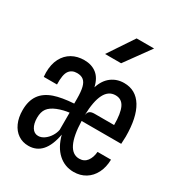

<svg xmlns="http://www.w3.org/2000/svg" viewBox="-190 -926 979 1056"><g transform="rotate(30 300.0 -398.0)"><path d="M22 -148.5Q22 -207 47.8 -244.2Q73.5 -281.5 127 -300Q174 -316 250 -321V-351.5Q250 -397 243.2 -423.8Q236.5 -450.5 221.2 -462.5Q206 -474.5 180.5 -474.5Q147.5 -474.5 130.5 -450.8Q113.5 -427 115.5 -364.5H31.5Q30 -379 30 -391.5Q30 -444 49.2 -481Q68.5 -518 102.2 -537Q136 -556 179.5 -556Q227 -556 258.5 -531Q290 -506 301.5 -454Q317.5 -504.5 352 -530.5Q386.5 -556.5 432.5 -556.5Q507 -556.5 546.8 -491.5Q586.5 -426.5 586.5 -305Q586.5 -288.5 584.5 -258.5H333Q335.5 -166.5 358.5 -119.2Q381.5 -72 424.5 -72Q456 -72 473.5 -95.2Q491 -118.5 494 -155H579.5Q578.5 -106.5 560 -70Q541.5 -33.5 509 -13.5Q476.5 6.5 434 6.5Q377.5 6.5 336 -31Q294.5 -68.5 276 -139Q249.5 6.5 147 6.5Q110 6.5 81.8 -12.5Q53.5 -31.5 37.8 -66.5Q22 -101.5 22 -148.5ZM374.5 -328.5H499Q499 -402.5 481.8 -438.5Q464.5 -474.5 425 -474.5Q336.5 -474.5 332 -294.5Q334.5 -313 344.5 -320.8Q354.5 -328.5 374.5 -328.5ZM253 -156.5V-265Q237.5 -263.5 217.2 -258.5Q197 -253.5 179.5 -246.5Q144 -232 128 -210.5Q112 -189 112 -151.5Q112 -114 126.5 -90.8Q141 -67.5 166.5 -67.5Q186 -67.5 204.8 -80.8Q223.5 -94 236.5 -114.8Q249.5 -135.5 253 -156.5ZM362.5 -642H260.5L368 -803H479Z"/></g></svg>

Font: SplineSansMono30
Style: Regular
Weight: 400
Designer: Eben Sorkin, Mirko Velimirovic
Foundry: Sorkin Type
Version: Version 1.000